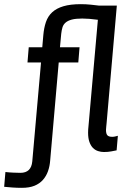

<svg xmlns="http://www.w3.org/2000/svg" viewBox="-80 -727 625 922"><path d="M480 -5Q469 -3 454 0Q439 3 419 3Q405 3 391 -1.5Q377 -6 366.5 -16.5Q356 -27 349.5 -45Q343 -63 343 -90Q343 -95 343.5 -105.5Q344 -116 345 -122L390 -632Q369 -635 349.5 -636.5Q330 -638 315 -638Q284 -638 265 -633Q246 -628 235 -618.5Q224 -609 220 -595.5Q216 -582 214 -565L208 -500H302L296 -427H202L161 43Q159 71 150.5 95Q142 119 126 137Q110 155 85.5 165Q61 175 25 175Q1 175 -19.5 173.5Q-40 172 -60 170L-54 99Q-38 101 -16 102Q6 103 18 103Q70 103 75 48L117 -427H52L58 -500H123L128 -558Q131 -593 140.5 -621Q150 -649 170.5 -668Q191 -687 224.5 -697Q258 -707 308 -707Q333 -707 356.5 -704.5Q380 -702 396 -700H481L432 -137Q431 -127 430 -116.5Q429 -106 429 -103Q429 -85 435.5 -77.5Q442 -70 459 -70Q467 -70 474.5 -72Q482 -74 486 -75Z"/></svg>

Font: Share
Style: Italic
Weight: 400
Version: Version 1.002